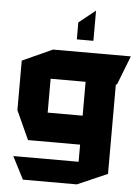

<svg xmlns="http://www.w3.org/2000/svg" viewBox="-62 -799 761 1050"><g transform="rotate(5 318.5 -273.5)"><path d="M104 204 41 81V80H399V-14H113L41 -172V-444L206 -519H633V-518L571 -359H565V132L400 204ZM207 -359V-173H399V-359ZM331 -586V-679L421 -751H422V-586Z"/></g></svg>

Font: Foldit Thin
Style: Bold
Weight: 700
Version: Version 1.003